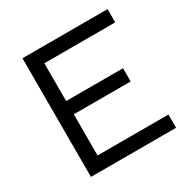

<svg xmlns="http://www.w3.org/2000/svg" viewBox="-169 -904 1034 1055"><g transform="rotate(-30 348.0 -376.5)"><path d="M110.8 0V-752.9H650.9V-668.9H201.2V-429.2H562V-345.2H201.2V-84H650.9V0Z"/></g></svg>

Font: Standard
Style: Regular
Weight: 400
Designer: Bryce Wilner
Version: Version 2.000;PS 2.0;hotconv 16.6.51;makeotf.lib2.5.65220 DE